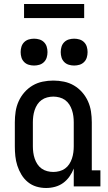

<svg xmlns="http://www.w3.org/2000/svg" viewBox="-20 -930 540 958"><path d="M210 8Q185 8 161.5 1Q138 -6 119 -21.5Q100 -37 87 -58.5Q74 -80 66.5 -103.5Q59 -127 56.5 -151Q54 -175 54 -200V-320Q54 -347 58 -373.5Q62 -400 73 -424.5Q84 -449 102 -469.5Q120 -490 143 -503.5Q166 -517 192.5 -522.5Q219 -528 246 -528Q273 -528 299.5 -522.5Q326 -517 349 -503.5Q372 -490 390 -469.5Q408 -449 419 -424.5Q430 -400 434 -373.5Q438 -347 438 -320V-80H481V0H348V-89Q340 -68 326.5 -49Q313 -30 295 -17Q277 -4 255 2Q233 8 210 8ZM246 -72Q261 -72 276.5 -76Q292 -80 304.5 -89Q317 -98 325.5 -111Q334 -124 339 -139Q344 -154 346 -169.5Q348 -185 348 -200V-320Q348 -335 346 -350.5Q344 -366 339 -381Q334 -396 325.5 -409Q317 -422 304.5 -431Q292 -440 276.5 -444Q261 -448 246 -448Q231 -448 215.5 -444Q200 -440 187.5 -431Q175 -422 166.5 -409Q158 -396 153 -381Q148 -366 146 -350.5Q144 -335 144 -320V-200Q144 -185 146 -169.5Q148 -154 153 -139Q158 -124 166.5 -111Q175 -98 187.5 -89Q200 -80 215.5 -76Q231 -72 246 -72ZM350 -603Q336 -603 323 -607Q310 -611 300.5 -620.5Q291 -630 287 -643Q283 -656 283 -670Q283 -684 287 -697Q291 -710 300.5 -719.5Q310 -729 323 -733Q336 -737 350 -737Q364 -737 377 -733Q390 -729 399.5 -719.5Q409 -710 413 -697Q417 -684 417 -670Q417 -656 413 -643Q409 -630 399.5 -620.5Q390 -611 377 -607Q364 -603 350 -603ZM150 -603Q136 -603 123 -607Q110 -611 100.5 -620.5Q91 -630 87 -643Q83 -656 83 -670Q83 -684 87 -697Q91 -710 100.5 -719.5Q110 -729 123 -733Q136 -737 150 -737Q164 -737 177 -733Q190 -729 199.5 -719.5Q209 -710 213 -697Q217 -684 217 -670Q217 -656 213 -643Q209 -630 199.5 -620.5Q190 -611 177 -607Q164 -603 150 -603ZM100 -840V-910H400V-840Z"/></svg>

Font: Iosevka Bendy Medium
Style: Regular
Weight: 500
Monospace: yes
Designer: Belleve Invis
Foundry: Belleve Invis
Version: Version 30.1.2